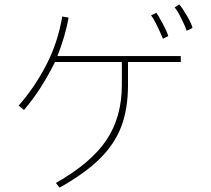

<svg xmlns="http://www.w3.org/2000/svg" viewBox="-20 -785 960 873"><path d="M829 -645Q822 -666 803.5 -703Q785 -740 774 -751L795 -765Q809 -749 830.5 -712.5Q852 -676 855 -658ZM721 -609Q685 -693 667 -715L691 -727Q701 -713 721 -675.5Q741 -638 745 -621ZM802 -503H562V-399Q562 -291 532 -211Q502 -131 434.5 -64Q367 3 251 68L234 47Q393 -43 463.5 -147.5Q534 -252 534 -399V-503H230Q166 -374 89 -285L65 -305Q137 -387 190 -489Q243 -591 263 -710L292 -705Q277 -621 241 -530H802Z"/></svg>

Font: LINE Seed Sans KR Thin
Style: Regular
Weight: 250
Designer: LINE BX Design & Sandoll Inc & Dalton Maag Ltd
Foundry: Sandoll Inc.
Version: Version 1.000